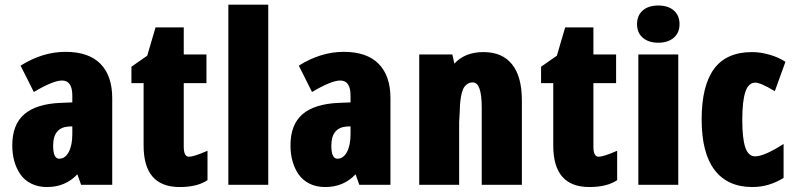

<svg xmlns="http://www.w3.org/2000/svg" viewBox="-20 -771 3317 801"><path d="M65.9 -497.1Q157.2 -554.7 253.7 -554.7Q350.1 -554.7 399.2 -504.6Q448.2 -454.6 448.2 -361.8V0H318.4L302.7 -43.9Q252.9 9.3 176.3 9.3Q138.7 9.3 110.1 -5.1Q81.5 -19.5 64.5 -44.4Q31.2 -93.8 31.2 -164.6Q31.2 -251 81.1 -294.2Q130.9 -337.4 231.9 -341.8L281.7 -343.8V-372.1Q281.7 -435.1 238.8 -435.1Q202.1 -435.1 121.1 -387.2ZM281.7 -211.4V-243.7Q275.9 -243.2 265.1 -243.2Q201.7 -237.8 201.7 -163.6Q201.7 -108.9 226.8 -108.9Q252 -108.9 266.8 -137Q281.7 -165 281.7 -211.4Z M746.6 -543.9H841.3V-424.3H746.6V-159.2Q746.6 -117.2 768.1 -117.2Q789.6 -117.2 845.7 -142.1V-19.5Q803.7 9.3 729.5 9.3Q579.1 9.3 579.1 -163.6V-424.3H528.3V-492.7L594.2 -538.6Q599.6 -558.1 612.1 -599.6Q624.5 -641.1 628.9 -656.7H746.6Z M1099.1 0H932.6V-751.5H1099.1Z M1226.6 -497.1Q1317.9 -554.7 1414.3 -554.7Q1510.7 -554.7 1559.8 -504.6Q1608.9 -454.6 1608.9 -361.8V0H1479L1463.4 -43.9Q1413.6 9.3 1336.9 9.3Q1299.3 9.3 1270.8 -5.1Q1242.2 -19.5 1225.1 -44.4Q1191.9 -93.8 1191.9 -164.6Q1191.9 -251 1241.7 -294.2Q1291.5 -337.4 1392.6 -341.8L1442.4 -343.8V-372.1Q1442.4 -435.1 1399.4 -435.1Q1362.8 -435.1 1281.7 -387.2ZM1442.4 -211.4V-243.7Q1436.5 -243.2 1425.8 -243.2Q1362.3 -237.8 1362.3 -163.6Q1362.3 -108.9 1387.5 -108.9Q1412.6 -108.9 1427.5 -137Q1442.4 -165 1442.4 -211.4Z M1875.5 -505.4Q1919.4 -553.7 1997.3 -553.7Q2075.2 -553.7 2116.2 -502.7Q2157.2 -451.7 2157.2 -352.1V0H1989.7V-322.3Q1989.7 -427.2 1952.6 -427.2Q1938 -427.2 1927.5 -418.9Q1917 -410.6 1911.9 -399.2Q1906.7 -387.7 1903.3 -368.4Q1899.9 -349.1 1899.2 -334.2Q1898.4 -319.3 1897.5 -296.4Q1896.5 -273.4 1895.5 -261.7V0H1729V-543.9H1867.2Z M2455.6 -543.9H2550.3V-424.3H2455.6V-159.2Q2455.6 -117.2 2477.1 -117.2Q2498.5 -117.2 2554.7 -142.1V-19.5Q2512.7 9.3 2438.5 9.3Q2288.1 9.3 2288.1 -163.6V-424.3H2237.3V-492.7L2303.2 -538.6Q2308.6 -558.1 2321 -599.6Q2333.5 -641.1 2337.9 -656.7H2455.6Z M2637.7 -670.2Q2637.7 -706.5 2661.4 -727.3Q2685.1 -748 2726.3 -748Q2767.6 -748 2791.3 -727.1Q2814.9 -706.1 2814.9 -670.2Q2814.9 -634.3 2790.8 -613.5Q2766.6 -592.8 2726.3 -592.8Q2686 -592.8 2661.9 -613.3Q2637.7 -633.8 2637.7 -670.2ZM2809.6 0H2643.1V-543.9H2809.6Z M3119.1 9.3Q3015.6 9.3 2961.4 -61.5Q2907.2 -132.3 2907.2 -272.7Q2907.2 -413.1 2958.7 -483.4Q3010.3 -553.7 3117.7 -553.7Q3151.4 -553.7 3189 -543.2Q3226.6 -532.7 3256.8 -513.2L3212.4 -390.6Q3153.3 -426.3 3130.9 -426.3Q3102.5 -426.3 3089.6 -387.7Q3076.7 -349.1 3076.7 -271Q3076.7 -192.9 3089.4 -155.8Q3102.1 -118.7 3130.4 -118.7Q3168 -118.7 3249 -170.4V-28.8Q3187.5 9.3 3119.1 9.3Z"/></svg>

Font: Open Sans Hebrew Condensed Extra Bold
Style: Regular
Weight: 800
Width: 3
Foundry: Ascender Corporation, Yanek Iontef
Version: Version 2.001;PS 002.001;hotconv 1.0.70;makeotf.lib2.5.58329